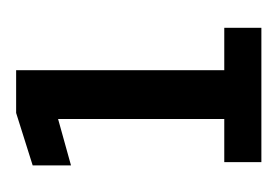

<svg xmlns="http://www.w3.org/2000/svg" viewBox="-73 -646 344 238"><g transform="rotate(-90 99.0 -527.0)"><path d="M17 -375V-421H70.5V-627L13 -611V-658.5L78 -679H131V-421H183.5V-375Z"/></g></svg>

Font: Anybody Condensed SemiBold
Style: Regular
Weight: 600
Width: 3
Designer: Tyler Finck
Foundry: Etcetera Type Company
Version: Version 1.010; ttfautohint (v1.8.3) -l 8 -r 50 -G 200 -x 14 